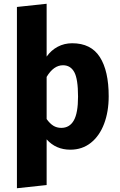

<svg xmlns="http://www.w3.org/2000/svg" viewBox="-20 -779 640 1021"><path d="M228 -478Q252 -512 287 -530.5Q322 -549 364 -549Q464 -549 511 -475.5Q558 -402 558 -267Q558 -185 533.5 -120.5Q509 -56 463 -19.5Q417 17 354 17Q277 17 228 -38V205L70 222V-742L228 -759ZM228 -370V-146Q245 -122 263.5 -110.5Q282 -99 306 -99Q350 -99 372.5 -138.5Q395 -178 395 -265Q395 -359 375 -395.5Q355 -432 315 -432Q265 -432 228 -370Z"/></svg>

Font: Fira Mono
Style: Bold
Weight: 700
Monospace: yes
Designer: Carrois Corporate & Edenspiekermann AG
Foundry: Carrois Corporate GbR & Edenspiekermann AG
Version: Version 3.206